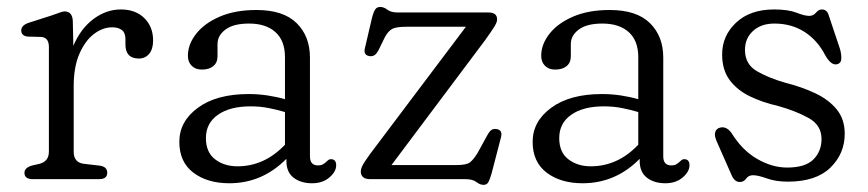

<svg xmlns="http://www.w3.org/2000/svg" viewBox="-20 -502 2431 538"><path d="M184 -443.5 185.5 -373.5Q206 -422 242 -448.8Q278 -475.5 318.5 -475.5Q360 -475.5 384.5 -451.2Q409 -427 409 -388.5Q409 -364.5 398 -351.2Q387 -338 369 -338Q331.5 -338 331.5 -377.5V-392Q331.5 -410.5 321.2 -418Q311 -425.5 294.5 -425.5Q268 -425.5 243.2 -406.8Q218.5 -388 202.5 -351.2Q186.5 -314.5 186.5 -260.5V-77Q186.5 -46.5 215 -43L258 -38Q280.5 -35.5 280.5 -18Q280.5 0 257.5 0H71.5Q48.5 0 48.5 -18Q48.5 -31.5 69 -38L91 -43Q117 -50 117 -77V-370.5Q117 -396.5 96 -398.5L57 -399.5Q39.5 -402 39.5 -416.5Q39.5 -431 60 -438L125.5 -459Q136 -462.5 145.8 -466.2Q155.5 -470 161 -470Q182.5 -470 184 -443.5Z M482.5 -104.5Q482.5 -162 534.8 -200.2Q587 -238.5 677 -238.5Q703.5 -238.5 730 -234.5Q756.5 -230.5 778.5 -224V-342Q778.5 -388 751.8 -412Q725 -436 678 -436Q634 -436 611.8 -419.2Q589.5 -402.5 589.5 -378.5V-344.5Q589.5 -326.5 577.8 -316.8Q566 -307 545.5 -307Q527.5 -307 517 -317.8Q506.5 -328.5 506.5 -345.5Q506.5 -378 529.8 -407.5Q553 -437 596 -455.5Q639 -474 698.5 -474Q774 -474 811.2 -437.2Q848.5 -400.5 848.5 -340.5V-64Q848.5 -38.5 871 -38.5Q879 -38.5 883.8 -41Q888.5 -43.5 892.5 -47Q896 -50 899.2 -53Q902.5 -56 907 -56Q922 -56 922 -39Q922 -21 903 -4.8Q884 11.5 854.5 11.5Q823 11.5 802.8 -4Q782.5 -19.5 782.5 -51V-57Q715 11.5 622.5 11.5Q561 11.5 521.8 -18.2Q482.5 -48 482.5 -104.5ZM557 -115Q557 -75.5 582.5 -55.8Q608 -36 645.5 -36Q721 -36 778.5 -96.5V-188Q757 -194.5 733 -199.2Q709 -204 682 -204Q624.5 -204 590.8 -180.5Q557 -157 557 -115Z M1339 -389 1077 -39.5H1259.5Q1287 -39.5 1296.8 -47Q1306.5 -54.5 1318 -73L1345.5 -123Q1351.5 -134 1357 -137.8Q1362.5 -141.5 1370 -140.5Q1389 -138.5 1384 -118L1357.5 -16Q1353 -0.5 1348.8 7.8Q1344.5 16 1335 16Q1325 16 1314.8 8Q1304.5 0 1284.5 0H1018Q1003 0 997 -6Q991 -12 991 -21Q991 -28.5 995.5 -37.8Q1000 -47 1017 -70.5L1285.5 -427H1118.5Q1091.5 -427 1080 -421.5Q1068.5 -416 1058.5 -398L1041 -362Q1035 -351 1029.5 -347.5Q1024 -344 1016.5 -344.5Q997.5 -347 1002.5 -367L1022 -450.5Q1027 -470 1031.8 -476.2Q1036.5 -482.5 1045.5 -482.5Q1055.5 -482.5 1065.5 -474.8Q1075.5 -467 1095 -467H1349Q1373 -467 1373 -447.5Q1373 -440.5 1366.2 -429Q1359.5 -417.5 1339 -389Z M1472.5 -104.5Q1472.5 -162 1524.8 -200.2Q1577 -238.5 1667 -238.5Q1693.5 -238.5 1720 -234.5Q1746.5 -230.5 1768.5 -224V-342Q1768.5 -388 1741.8 -412Q1715 -436 1668 -436Q1624 -436 1601.8 -419.2Q1579.5 -402.5 1579.5 -378.5V-344.5Q1579.5 -326.5 1567.8 -316.8Q1556 -307 1535.5 -307Q1517.5 -307 1507 -317.8Q1496.5 -328.5 1496.5 -345.5Q1496.5 -378 1519.8 -407.5Q1543 -437 1586 -455.5Q1629 -474 1688.5 -474Q1764 -474 1801.2 -437.2Q1838.5 -400.5 1838.5 -340.5V-64Q1838.5 -38.5 1861 -38.5Q1869 -38.5 1873.8 -41Q1878.5 -43.5 1882.5 -47Q1886 -50 1889.2 -53Q1892.5 -56 1897 -56Q1912 -56 1912 -39Q1912 -21 1893 -4.8Q1874 11.5 1844.5 11.5Q1813 11.5 1792.8 -4Q1772.5 -19.5 1772.5 -51V-57Q1705 11.5 1612.5 11.5Q1551 11.5 1511.8 -18.2Q1472.5 -48 1472.5 -104.5ZM1547 -115Q1547 -75.5 1572.5 -55.8Q1598 -36 1635.5 -36Q1711 -36 1768.5 -96.5V-188Q1747 -194.5 1723 -199.2Q1699 -204 1672 -204Q1614.5 -204 1580.8 -180.5Q1547 -157 1547 -115Z M2150 -436Q2112.5 -436 2090 -415.2Q2067.5 -394.5 2067.5 -362.5Q2067.5 -322 2100.5 -302.8Q2133.5 -283.5 2181 -270Q2226.5 -258.5 2264.2 -240.8Q2302 -223 2324.5 -195.5Q2347 -168 2347 -127Q2347 -71.5 2306.8 -32.2Q2266.5 7 2187.5 7Q2154 7 2129 -2Q2104 -11 2090 -11Q2077.5 -11 2070.8 -1.5Q2064 8 2053 8Q2037.5 8 2029 -13.5L1988 -106.5Q1981 -122.5 1984.2 -132.2Q1987.5 -142 1998 -144.5Q2015.5 -149 2030 -129Q2059.5 -81 2101.5 -56.8Q2143.5 -32.5 2185.5 -32.5Q2236.5 -32.5 2259.2 -55.2Q2282 -78 2282 -112.5Q2282 -151.5 2245.5 -171.5Q2209 -191.5 2160.5 -205Q2116.5 -215 2081 -232.2Q2045.5 -249.5 2024.5 -277.8Q2003.5 -306 2003.5 -349.5Q2003.5 -402 2042.8 -438.8Q2082 -475.5 2149 -475.5Q2188.5 -475.5 2211.5 -466.5Q2234.5 -457.5 2247.5 -457.5Q2259 -457.5 2266.5 -466.5Q2274 -475.5 2282.5 -475.5Q2297.5 -475.5 2302 -459.5L2333 -367Q2337.5 -353 2337.5 -339Q2337.5 -325 2325.5 -322Q2309 -318 2292.5 -347Q2270.5 -389.5 2234 -412.8Q2197.5 -436 2150 -436Z"/></svg>

Font: Fraunces 9pt SuperSoft Light
Style: Regular
Weight: 300
Version: Version 1.000;[b76b70a41]